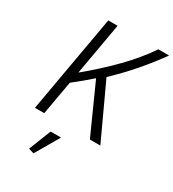

<svg xmlns="http://www.w3.org/2000/svg" viewBox="-217 -800 1050 1162"><g transform="rotate(30 308.5 -218.5)"><path d="M456 0 303 -340Q275 -315 243.5 -289Q212 -263 179 -237L137 0H72L192 -680H257L193 -316Q304 -408 391 -497Q478 -586 542 -680H617Q560 -601 496.5 -527Q433 -453 354 -378L529 0ZM202 243 165 232 226 77H299Z"/></g></svg>

Font: Inria Sans Light
Style: Italic
Weight: 300
Italic angle: -10°
Designer: Black Foundry Team
Foundry: Black Foundry
Version: Version 1.2; ttfautohint (v1.8.3)